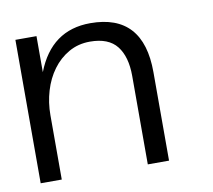

<svg xmlns="http://www.w3.org/2000/svg" viewBox="-59 -533 665 600"><g transform="rotate(-10 273.0 -233.0)"><path d="M431.2 0H363.8V-280.8Q363.8 -341.8 337.4 -375.5Q311 -409.2 252 -409.2Q214.8 -409.2 184.8 -392.1Q154.8 -375 133.8 -346.4Q112.8 -317.9 101.8 -281Q90.8 -244.1 90.8 -204.1V0H23.9V-455.1H90.8V-340.8Q139.2 -465.8 263.2 -465.8Q431.2 -465.8 431.2 -280.8Z"/></g></svg>

Font: Anonymous Pro
Style: Regular
Weight: 400
Monospace: yes
Designer: Mark Simonson
Version: Version 1.003